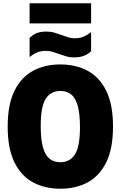

<svg xmlns="http://www.w3.org/2000/svg" viewBox="-20 -1144 738 1174"><path d="M349 10Q254 10 181.5 -29.2Q109 -68.5 68 -152.2Q27 -236 27 -370Q27 -504 68 -587.8Q109 -671.5 181.5 -710.8Q254 -750 349 -750Q444 -750 516.5 -710.8Q589 -671.5 630 -587.8Q671 -504 671 -370Q671 -236 630 -152.2Q589 -68.5 516.5 -29.2Q444 10 349 10ZM349 -152Q407 -152 438 -199.5Q469 -247 469 -366Q469 -449.5 455 -498Q441 -546.5 414.2 -567.2Q387.5 -588 349 -588Q291.5 -588 260.2 -540.8Q229 -493.5 229 -374Q229 -290.5 243 -242Q257 -193.5 283.8 -172.8Q310.5 -152 349 -152ZM434 -793Q407 -793 384 -799.8Q361 -806.5 339.5 -814.5Q320.5 -821.5 301.5 -827.2Q282.5 -833 262 -833Q230.5 -833 207.5 -823.5Q184.5 -814 161 -795V-912Q181.5 -932.5 205.5 -941.8Q229.5 -951 264 -951Q291 -951 314 -944Q337 -937 358.5 -929Q377.5 -922 396.8 -916Q416 -910 436 -910Q467.5 -910 490.8 -919.8Q514 -929.5 537 -948V-831Q499 -793 434 -793ZM161 -1001V-1124H537V-1001Z"/></svg>

Font: Encode Sans Cnd Black
Style: Regular
Weight: 900
Width: 3
Designer: Multiple Designers
Foundry: Impallari Type
Version: Version 3.002; ttfautohint (v1.8.3) -l 8 -r 50 -G 200 -x 14 